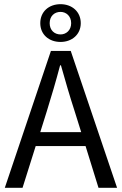

<svg xmlns="http://www.w3.org/2000/svg" viewBox="-20 -900 584 920"><path d="M270 -699C325 -699 367 -735 367 -789C367 -844 325 -880 270 -880C214 -880 173 -844 173 -789C173 -735 214 -699 270 -699ZM270 -843C297 -843 321 -823 321 -789C321 -755 297 -735 270 -735C241 -735 218 -755 218 -789C218 -823 241 -843 270 -843ZM452 0H541L319 -656H224L3 0H88L151 -200H390ZM173 -267 204 -366C227 -440 248 -511 268 -587H272C293 -512 314 -440 338 -366L369 -267Z"/></svg>

Font: Cambridge Sans
Style: Regular
Weight: 400
Version: Version 2.020;PS 002.020;hotconv 1.0.88;makeotf.lib2.5.64775